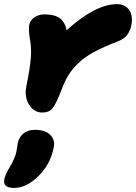

<svg xmlns="http://www.w3.org/2000/svg" viewBox="-87 -503 661 933"><path d="M118.2 43.9Q78.6 43.9 54.7 6.1Q30.8 -31.7 41 -83Q58.6 -170.4 62.7 -219.7Q66.9 -269 58.1 -314.9Q50.8 -361.3 55.2 -382.8Q60.1 -405.3 80.8 -419.2Q101.6 -433.1 128.9 -433.1Q176.8 -433.1 202.4 -415.5Q228 -397.9 236.8 -356Q377 -482.9 481.9 -482.9Q520.5 -482.9 540.5 -454.8Q560.5 -426.8 550.8 -377.9Q545.4 -352.1 530.3 -332.5Q515.1 -313 481 -299.8Q414.6 -274.9 369.1 -250Q323.7 -225.1 293.5 -196Q263.2 -167 244.9 -136.7Q226.6 -106.4 210.9 -64Q185.5 2 168.5 22.9Q151.4 43.9 118.2 43.9ZM-20 410.2Q-47.4 410.2 -58.8 399.4Q-70.3 388.7 -65.9 368.2Q-61.5 346.2 -43 314.9Q-29.3 293.5 -20.8 273.4Q-12.2 253.4 -9.5 243.2Q-6.8 232.9 -4.4 215.6Q-2 198.2 -1 193.8Q4.4 164.6 26.1 146.2Q47.9 127.9 83 127.9Q132.3 127.9 157.2 152.3Q182.1 176.8 173.8 214.8Q156.2 303.7 87.9 363.8Q35.6 410.2 -20 410.2Z"/></svg>

Font: Shantell Sans Irregular Bouncy
Style: Italic
Weight: 800
Italic angle: -11.31°
Designer: Stephen Nixon, Anya Danilova, Shantell Martin
Foundry: Arrow Type
Version: Version 1.006;[9816181b4]